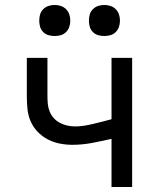

<svg xmlns="http://www.w3.org/2000/svg" viewBox="-20 -753 640 773"><path d="M429 0V-194Q390 -185 350.5 -177.5Q311 -170 271 -170Q246 -170 220.5 -175Q195 -180 172 -192Q149 -204 131 -223Q113 -242 103 -265.5Q93 -289 90.5 -315Q88 -341 88 -366V-520H171V-366Q171 -350 172.5 -334.5Q174 -319 180 -304Q186 -289 196.5 -277.5Q207 -266 221 -258.5Q235 -251 251 -247.5Q267 -244 282 -244Q301 -244 319.5 -247Q338 -250 356.5 -254.5Q375 -259 393 -263.5Q411 -268 429 -273V-520H512V0ZM400 -608Q387 -608 375 -611.5Q363 -615 354 -624Q345 -633 341.5 -645Q338 -657 338 -670Q338 -683 341.5 -695Q345 -707 354 -716Q363 -725 375 -729Q387 -733 400 -733Q413 -733 425 -729Q437 -725 446 -716Q455 -707 459 -695Q463 -683 463 -670Q463 -657 459 -645Q455 -633 446 -624Q437 -615 425 -611.5Q413 -608 400 -608ZM200 -608Q187 -608 175 -611.5Q163 -615 154 -624Q145 -633 141.5 -645Q138 -657 138 -670Q138 -683 141.5 -695Q145 -707 154 -716Q163 -725 175 -729Q187 -733 200 -733Q213 -733 225 -729Q237 -725 246 -716Q255 -707 259 -695Q263 -683 263 -670Q263 -657 259 -645Q255 -633 246 -624Q237 -615 225 -611.5Q213 -608 200 -608Z"/></svg>

Font: Iosevka Custom Extended
Style: Regular
Weight: 400
Width: 7
Monospace: yes
Designer: Belleve Invis
Foundry: Belleve Invis
Version: Version 11.2.4; ttfautohint (v1.8.4)